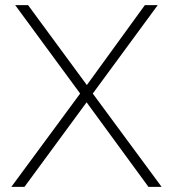

<svg xmlns="http://www.w3.org/2000/svg" viewBox="-20 -725 671 745"><path d="M24 0 291 -362 39 -705H89L317 -395L542 -705H592L340 -362L607 0H556L316 -328L75 0Z"/></svg>

Font: Nunito Sans ExtraLight
Style: Regular
Weight: 200
Designer: Vernon Adams
Foundry: Vernon Adams
Version: Version 3.006; ttfautohint (v1.8.3)